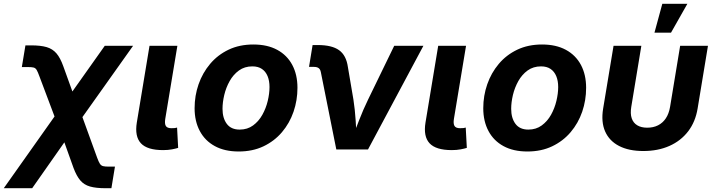

<svg xmlns="http://www.w3.org/2000/svg" viewBox="-77 -787 3765 1011"><path d="M-57.2 204.1 270.4 -258.8H324.9L434.6 43.6Q442.6 65.4 449 75.3Q455.4 85.2 465.9 87.8Q476.3 90.4 496.3 90.4H528.3L509.6 204.1H479.4Q428.9 204.1 397.2 195.2Q365.6 186.3 345.8 163Q326 139.7 310.1 97.2L261.9 -37.5L92.4 204.1ZM239.7 -95.2 131 -383.9Q122.3 -408 116.2 -418.4Q110 -428.8 100.2 -431.3Q90.5 -433.9 70 -433.9H38L56.9 -548.1H87.2Q137.2 -548.1 168.6 -538.9Q200 -529.6 220.3 -505.9Q240.6 -482.2 256.3 -438.1L304.2 -305.3L474.7 -545.9H623.8L303.6 -95.2Z M781.9 3.4Q698.2 3.4 664.9 -32.6Q631.6 -68.6 643.4 -141.7L710.3 -545.9H857L793.3 -161.8Q789 -135.8 796.2 -123.8Q803.3 -111.9 825.6 -111.9Q837.4 -111.9 844 -112.7Q850.7 -113.6 855.4 -115.3L861.1 -8.3Q849.5 -4.6 828.8 -0.6Q808 3.4 781.9 3.4Z M1179.9 10.7Q1106.1 10.7 1054.3 -17.6Q1002.4 -45.8 975.1 -97.2Q947.7 -148.5 947.7 -217.2Q947.7 -283 968.6 -343.2Q989.6 -403.4 1029.5 -450.7Q1069.4 -498 1126.7 -525.4Q1184.1 -552.7 1257.2 -552.7Q1330.8 -552.7 1382.7 -524.6Q1434.6 -496.5 1462 -445.1Q1489.3 -393.8 1489.3 -324.6Q1489.3 -258.7 1468.6 -198.5Q1447.8 -138.2 1407.8 -91.1Q1367.8 -43.9 1310.4 -16.6Q1253.1 10.7 1179.9 10.7ZM1185.1 -104.6Q1225.9 -104.6 1255.6 -126.5Q1285.4 -148.3 1304.5 -182.7Q1323.7 -217.1 1332.9 -256Q1342.1 -294.9 1342.1 -328.7Q1342.1 -361.5 1332.1 -385.9Q1322.1 -410.3 1302.2 -423.9Q1282.3 -437.5 1251.8 -437.5Q1211 -437.5 1181.2 -415.9Q1151.4 -394.3 1132.3 -360.1Q1113.1 -325.8 1103.9 -287.1Q1094.7 -248.3 1094.7 -214Q1094.7 -165.1 1117.2 -134.9Q1139.7 -104.6 1185.1 -104.6Z M1693.9 0 1612.3 -407.8Q1609.5 -422 1600.8 -428.4Q1592.2 -434.8 1575.6 -434.8H1550.2L1569 -549.8H1596.6Q1671 -549.8 1708.6 -522.6Q1746.3 -495.5 1754.9 -433.9L1784 -262.5Q1792.2 -209.3 1795.6 -155Q1799 -100.6 1802.2 -43.1H1771Q1793.5 -101 1814.4 -155.2Q1835.3 -209.3 1861.1 -262.5L1998.8 -545.9H2152.5L1860.8 0Z M2301.9 3.4Q2218.2 3.4 2184.9 -32.6Q2151.6 -68.6 2163.5 -141.7L2230.4 -545.9H2377L2313.3 -161.8Q2309 -135.8 2316.2 -123.8Q2323.3 -111.9 2345.6 -111.9Q2357.4 -111.9 2364 -112.7Q2370.7 -113.6 2375.4 -115.3L2381.1 -8.3Q2369.6 -4.6 2348.8 -0.6Q2328 3.4 2301.9 3.4Z M2700 10.7Q2626.1 10.7 2574.3 -17.6Q2522.4 -45.8 2495.1 -97.2Q2467.7 -148.5 2467.7 -217.2Q2467.7 -283 2488.7 -343.2Q2509.6 -403.4 2549.5 -450.7Q2589.4 -498 2646.8 -525.4Q2704.1 -552.7 2777.2 -552.7Q2850.8 -552.7 2902.7 -524.6Q2954.6 -496.5 2982 -445.1Q3009.3 -393.8 3009.3 -324.6Q3009.3 -258.7 2988.6 -198.5Q2967.8 -138.2 2927.8 -91.1Q2887.8 -43.9 2830.4 -16.6Q2773.1 10.7 2700 10.7ZM2705.1 -104.6Q2745.9 -104.6 2775.6 -126.5Q2805.4 -148.3 2824.6 -182.7Q2843.7 -217.1 2852.9 -256Q2862.2 -294.9 2862.2 -328.7Q2862.2 -361.5 2852.1 -385.9Q2842.1 -410.3 2822.2 -423.9Q2802.3 -437.5 2771.9 -437.5Q2731 -437.5 2701.2 -415.9Q2671.5 -394.3 2652.3 -360.1Q2633.2 -325.8 2623.9 -287.1Q2614.7 -248.3 2614.7 -214Q2614.7 -165.1 2637.2 -134.9Q2659.8 -104.6 2705.1 -104.6Z M3310.5 8.2Q3234 8.2 3182.6 -18.5Q3131.2 -45.1 3109.3 -95.1Q3087.4 -145 3098.9 -215.2L3153.7 -545.9H3300.1L3247.1 -224.6Q3241.1 -188.6 3249.4 -164.1Q3257.7 -139.6 3278.7 -127.1Q3299.6 -114.6 3331 -114.6Q3363 -114.6 3387.9 -127.1Q3412.8 -139.6 3429.1 -164.1Q3445.4 -188.6 3451.4 -224.6L3504.4 -545.9H3650.9L3596.3 -215.2Q3584.8 -145.5 3546.5 -95.4Q3508.1 -45.3 3447.9 -18.6Q3387.7 8.2 3310.5 8.2ZM3369.2 -615.1 3410.5 -767.1H3542.5L3456.4 -615.1Z"/></svg>

Font: Inter
Style: Italic
Weight: 400
Italic angle: -9.3988°
Designer: Rasmus Andersson
Foundry: rsms
Version: Version 4.001;git-66647c0bb